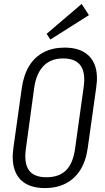

<svg xmlns="http://www.w3.org/2000/svg" viewBox="-20 -949 534 976"><path d="M208 7Q148 7 109 -16.5Q70 -40 54.5 -85.5Q39 -131 48 -197L91 -503Q101 -570 129 -615Q157 -660 202.5 -683.5Q248 -707 308 -707Q369 -707 408 -683.5Q447 -660 463 -615Q479 -570 469 -503L426 -197Q417 -131 388.5 -85.5Q360 -40 314.5 -16.5Q269 7 208 7ZM216 -48Q281 -48 316.5 -84Q352 -120 362 -196L405 -504Q416 -578 390 -615Q364 -652 301 -652Q239 -652 202 -614.5Q165 -577 154 -504L112 -196Q101 -121 126.5 -84.5Q152 -48 216 -48ZM432 -872 236 -748 217 -777 395 -929Z"/></svg>

Font: Pathway Extreme Condensed ExtraLight
Style: Italic
Weight: 250
Width: 3
Italic angle: -8°
Version: Version 1.001;gftools[0.9.26]